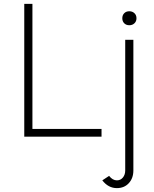

<svg xmlns="http://www.w3.org/2000/svg" viewBox="-20 -705 791 989"><path d="M105 -685H147V-41H503V-1H105ZM507 224 542 201Q560 224 582 224Q601 224 613 209.5Q625 195 625 173V-500H667V173Q667 213 643.5 238.5Q620 264 582 264Q538 264 507 224ZM610 -611Q610 -627 620 -637Q630 -647 646 -647Q662 -647 672.5 -637Q683 -627 683 -611Q683 -595 672.5 -585Q662 -575 646 -575Q630 -575 620 -585Q610 -595 610 -611Z"/></svg>

Font: Bellota Text Light
Style: Regular
Weight: 300
Designer: Kemie Guaida
Foundry: Kemie Guaida
Version: Version 4.001